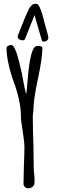

<svg xmlns="http://www.w3.org/2000/svg" viewBox="-20 -997 305 1029"><path d="M106 -12 108 -109Q111 -174 111 -206Q111 -235 102 -292Q92 -348 92 -379Q92 -417 81 -466Q70 -515 53 -560Q37 -603 26 -652.5Q15 -702 15 -739Q15 -746 23 -751Q31 -756 40 -756Q51 -756 61 -733Q73 -707 84 -660Q95 -613 97 -604L110 -535L120 -491Q123 -507 125 -533Q131 -616 140 -671Q147 -709 156 -729Q166 -751 180 -751Q207 -751 207 -741Q207 -684 183 -573Q159 -462 159 -404L157 -388Q155 -373 156 -370V-354Q156 -311 159 -222L161 -89L163 -66L165 -42V-17Q165 -5 155 3.5Q145 12 131 12Q121 12 113.5 5Q106 -2 106 -12ZM204 -781 165 -916 114 -788Q111 -781 100 -781Q90 -781 82.5 -786.5Q75 -792 75 -801Q75 -807 77 -810L112 -898Q116 -906 124 -925Q132 -944 136 -951Q147 -969 159 -975Q167 -977 173 -977Q181 -977 187 -968Q201 -946 212 -900L225 -852Q234 -816 238 -804Q239 -801 239 -795Q239 -786 232 -780Q225 -774 216 -774Q206 -774 204 -781Z"/></svg>

Font: Amatic SC
Style: Bold
Weight: 700
Designer: Multiple Designers
Foundry: Vernon Adams
Version: Version 2.505